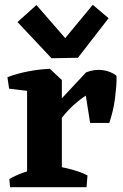

<svg xmlns="http://www.w3.org/2000/svg" viewBox="-20 -781 512 801"><path d="M93 0V-446L188 -494L238 -447V0ZM192 -219 170 -298 339 -479Q374 -493 408 -488.5Q442 -484 466 -465Q467 -446 465 -421Q463 -396 459.5 -368.5Q456 -341 449.5 -315Q443 -289 436 -268H356L338 -382Q313 -366 288.5 -344Q264 -322 239.5 -291.5Q215 -261 192 -219ZM18 -411 11 -459Q50 -474 96.5 -483Q143 -492 188 -494L192 -438L127 -398ZM22 0 19 -34Q44 -49 76.5 -60.5Q109 -72 134 -78L123 0ZM201 0 218 -87Q238 -84 261 -78.5Q284 -73 306.5 -65.5Q329 -58 345 -49L341 0ZM195 -538 53 -689 132 -760 252 -622 367 -761 433 -705 305 -540Z"/></svg>

Font: Eczar SemiBold
Style: Regular
Weight: 600
Designer: Vaibhav Singh
Foundry: Rosetta Type Foundry
Version: Version 2.000